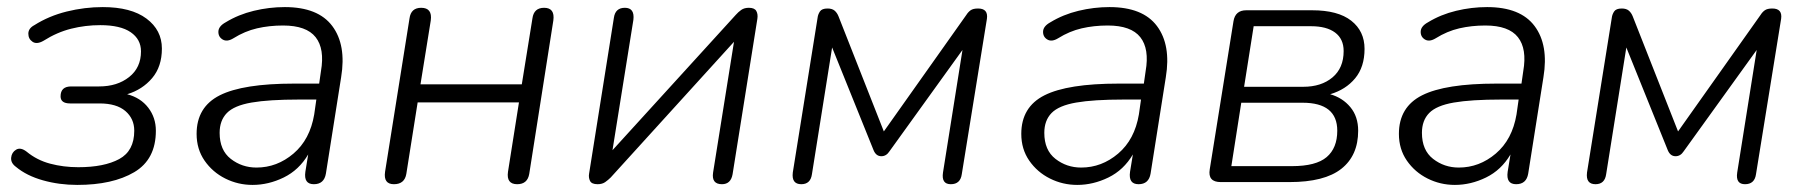

<svg xmlns="http://www.w3.org/2000/svg" viewBox="-20 -514 5097 542"><path d="M198 8Q147 8 101 -5Q55 -18 25 -43Q10 -54 11.5 -69Q13 -84 25.5 -91.5Q38 -99 55 -86Q84 -62 121.5 -52Q159 -42 201 -42Q274 -42 316.5 -65Q359 -88 359 -145Q359 -179 334 -200.5Q309 -222 261 -222H178Q151 -222 151 -242Q151 -270 181 -270H260Q311 -270 344.5 -296.5Q378 -323 378 -369Q378 -403 349 -423Q320 -443 263 -443Q221 -443 181 -433Q141 -423 103 -399Q84 -388 72 -396Q60 -404 60 -419Q60 -434 77 -443Q118 -469 168.5 -481.5Q219 -494 270 -494Q350 -494 393.5 -461.5Q437 -429 437 -377Q437 -326 409.5 -293.5Q382 -261 339 -248Q377 -238 398.5 -210Q420 -182 420 -145Q420 -64 359 -28Q298 8 198 8Z M693 8Q652 8 616 -10Q580 -28 557.5 -60.5Q535 -93 535 -136Q535 -212 600.5 -245Q666 -278 810 -278H881L886 -313Q897 -376 871 -409Q845 -442 779 -442Q740 -442 705.5 -434Q671 -426 639 -406Q621 -395 608.5 -402.5Q596 -410 596.5 -425Q597 -440 617 -451Q653 -473 696.5 -483.5Q740 -494 784 -494Q878 -494 918 -440.5Q958 -387 943 -296L900 -24Q895 6 866 6Q837 6 842 -29L850 -78Q824 -34 781 -13Q738 8 693 8ZM704 -41Q762 -41 808.5 -80.5Q855 -120 867 -191L873 -233H824Q739 -233 690 -224.5Q641 -216 620.5 -195Q600 -174 600 -139Q600 -90 631.5 -65.5Q663 -41 704 -41Z M1092 6Q1062 6 1067 -29L1136 -462Q1140 -492 1169 -492Q1201 -492 1196 -456L1167 -276H1453L1483 -462Q1487 -492 1516 -492Q1547 -492 1542 -456L1474 -23Q1469 6 1440 6Q1409 6 1414 -29L1445 -225H1159L1127 -23Q1122 6 1092 6Z M1667 6Q1650 6 1645.5 -3.5Q1641 -13 1643 -24L1713 -464Q1717 -492 1744 -492Q1772 -492 1768 -458L1709 -90L2057 -472Q2064 -480 2072.5 -486Q2081 -492 2094 -492Q2110 -492 2115 -483Q2120 -474 2118 -461L2048 -22Q2043 6 2018 6Q1988 6 1993 -27L2052 -396L1704 -13Q1697 -6 1688.5 0Q1680 6 1667 6Z M2242 6Q2214 6 2218 -27L2288 -464Q2289 -473 2294.5 -481.5Q2300 -490 2316 -490Q2329 -490 2336 -484Q2343 -478 2347 -468L2475 -143L2708 -472Q2713 -480 2720 -485Q2727 -490 2741 -490Q2770 -490 2766 -461L2695 -22Q2691 6 2664 6Q2637 6 2642 -27L2697 -373L2491 -87Q2482 -73 2468 -73Q2453 -73 2446 -90L2329 -380L2272 -22Q2268 6 2242 6Z M3021 8Q2980 8 2944 -10Q2908 -28 2885.5 -60.5Q2863 -93 2863 -136Q2863 -212 2928.5 -245Q2994 -278 3138 -278H3209L3214 -313Q3225 -376 3199 -409Q3173 -442 3107 -442Q3068 -442 3033.5 -434Q2999 -426 2967 -406Q2949 -395 2936.5 -402.5Q2924 -410 2924.5 -425Q2925 -440 2945 -451Q2981 -473 3024.5 -483.5Q3068 -494 3112 -494Q3206 -494 3246 -440.5Q3286 -387 3271 -296L3228 -24Q3223 6 3194 6Q3165 6 3170 -29L3178 -78Q3152 -34 3109 -13Q3066 8 3021 8ZM3032 -41Q3090 -41 3136.5 -80.5Q3183 -120 3195 -191L3201 -233H3152Q3067 -233 3018 -224.5Q2969 -216 2948.5 -195Q2928 -174 2928 -139Q2928 -90 2959.5 -65.5Q2991 -41 3032 -41Z M3426 0Q3389 0 3395 -36L3462 -454Q3467 -485 3498 -485H3684Q3757 -485 3794.5 -455.5Q3832 -426 3832 -376Q3832 -325 3805.5 -293Q3779 -261 3735 -248Q3770 -238 3792 -211.5Q3814 -185 3814 -145Q3814 -75 3766.5 -37.5Q3719 0 3620 0ZM3492 -269H3659Q3710 -269 3741.5 -295.5Q3773 -322 3773 -370Q3773 -404 3749 -422Q3725 -440 3681 -440H3519ZM3456 -45H3627Q3695 -45 3725 -70.5Q3755 -96 3755 -145Q3755 -224 3657 -224H3484Z M4087 8Q4046 8 4010 -10Q3974 -28 3951.5 -60.5Q3929 -93 3929 -136Q3929 -212 3994.5 -245Q4060 -278 4204 -278H4275L4280 -313Q4291 -376 4265 -409Q4239 -442 4173 -442Q4134 -442 4099.5 -434Q4065 -426 4033 -406Q4015 -395 4002.5 -402.5Q3990 -410 3990.5 -425Q3991 -440 4011 -451Q4047 -473 4090.5 -483.5Q4134 -494 4178 -494Q4272 -494 4312 -440.5Q4352 -387 4337 -296L4294 -24Q4289 6 4260 6Q4231 6 4236 -29L4244 -78Q4218 -34 4175 -13Q4132 8 4087 8ZM4098 -41Q4156 -41 4202.5 -80.5Q4249 -120 4261 -191L4267 -233H4218Q4133 -233 4084 -224.5Q4035 -216 4014.5 -195Q3994 -174 3994 -139Q3994 -90 4025.5 -65.5Q4057 -41 4098 -41Z M4484 6Q4456 6 4460 -27L4530 -464Q4531 -473 4536.5 -481.5Q4542 -490 4558 -490Q4571 -490 4578 -484Q4585 -478 4589 -468L4717 -143L4950 -472Q4955 -480 4962 -485Q4969 -490 4983 -490Q5012 -490 5008 -461L4937 -22Q4933 6 4906 6Q4879 6 4884 -27L4939 -373L4733 -87Q4724 -73 4710 -73Q4695 -73 4688 -90L4571 -380L4514 -22Q4510 6 4484 6Z"/></svg>

Font: Nunito Light
Style: Italic
Weight: 300
Italic angle: -9°
Designer: Vernon Adams
Foundry: Vernon Adams
Version: Version 3.601; ttfautohint (v1.8.2.53-6de2)